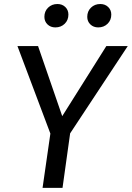

<svg xmlns="http://www.w3.org/2000/svg" viewBox="-20 -913 641 933"><path d="M496.7 -689.1H600.8L320.8 -264.9L283.8 0H186.8L224.8 -263.9L64.8 -689.1H164.9L282.4 -348.6ZM249 -779.8Q225.9 -779.8 210.8 -794.4Q195.7 -809 195.7 -831.1Q195.7 -858.3 213.8 -875.9Q232 -893.5 259.1 -893.5Q282.3 -893.5 297.4 -878.9Q312.4 -864.3 312.4 -842.2Q312.4 -815 294.3 -797.4Q276.2 -779.8 249 -779.8ZM457.3 -779.8Q434.2 -779.8 419.1 -794.4Q404 -809 404 -831.1Q404 -858.3 422.1 -875.9Q440.3 -893.5 467.4 -893.5Q490.6 -893.5 505.7 -878.9Q520.8 -864.3 520.8 -842.2Q520.8 -815 502.6 -797.4Q484.5 -779.8 457.3 -779.8Z"/></svg>

Font: Fira Sans Variable
Style: Italic
Weight: 397
Italic angle: -8°
Designer: Carrois Corporate & Edenspiekermann AG
Foundry: Carrois Corporate GbR & Edenspiekermann AG
Version: Version 4.202